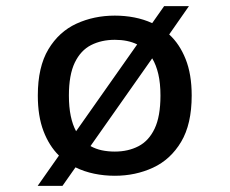

<svg xmlns="http://www.w3.org/2000/svg" viewBox="-20 -563 750 627"><path d="M355 11Q320 11 287.5 4.2Q255 -2.5 226.5 -16.5L184 44H103L172.5 -55Q140.5 -86.5 122 -135Q103.5 -183.5 103.5 -251Q103.5 -344.5 138 -402Q172.5 -459.5 229.8 -485.8Q287 -512 355 -512Q388 -512 418.8 -506Q449.5 -500 477 -487.5L516 -543H597L532.5 -450.5Q566.5 -419.5 586.2 -370Q606 -320.5 606 -251Q606 -157.5 571.5 -99.8Q537 -42 479.8 -15.5Q422.5 11 355 11ZM205 -251Q205 -213.5 211 -184.5Q217 -155.5 228.5 -134.5L428 -418Q397.5 -433 355 -433Q311.5 -433 277.5 -415.8Q243.5 -398.5 224.2 -358.5Q205 -318.5 205 -251ZM355 -68Q398.5 -68 432.2 -85.5Q466 -103 485 -143Q504 -183 504 -251Q504 -291 497 -321Q490 -351 477 -372.5L275.5 -86Q292.5 -76.5 312.5 -72.2Q332.5 -68 355 -68Z"/></svg>

Font: League Mono
Style: Regular
Weight: 400
Width: 6
Designer: Tyler Finck
Foundry: The League of Moveable Type / Tyler Finck
Version: Version 2.300;RELEASE